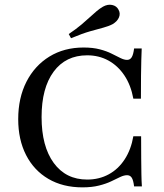

<svg xmlns="http://www.w3.org/2000/svg" viewBox="-20 -784 697 815"><path d="M329.8 11.3Q246.8 11.3 185.5 -24.6Q124.2 -60.5 90.7 -125.8Q57.3 -191.1 57.3 -278.2Q57.3 -368.5 92.3 -437.1Q127.4 -505.6 189.9 -544Q252.4 -582.3 334.7 -582.3Q374.2 -582.3 403.6 -574.6Q433.1 -566.9 454.4 -556Q475.8 -545.2 491.5 -537.5Q507.3 -529.8 519.4 -529.8Q532.3 -529.8 539.1 -541.1Q546 -552.4 549.2 -578.2H581.5Q580.6 -555.6 579.8 -528.6Q579 -501.6 578.6 -462.9Q578.2 -424.2 578.2 -365.3H546Q535.5 -422.6 508.1 -463.7Q480.6 -504.8 440.3 -527Q400 -549.2 350 -549.2Q258.9 -549.2 207.7 -479.8Q156.5 -410.5 156.5 -287.1Q156.5 -162.9 208.1 -92.3Q259.7 -21.8 350 -21.8Q400.8 -21.8 441.5 -44Q482.3 -66.1 509.3 -107.7Q536.3 -149.2 546 -205.6H579Q579 -150 579.4 -111.3Q579.8 -72.6 580.2 -44.8Q580.6 -16.9 582.3 7.3H549.2Q546 -19.4 539.1 -29.8Q532.3 -40.3 519.4 -40.3Q506.5 -40.3 490.3 -32.7Q474.2 -25 452.4 -14.5Q430.6 -4 400.4 3.6Q370.2 11.3 329.8 11.3ZM281.5 -621.8 271.8 -639.5Q304 -661.3 325.4 -679.4Q346.8 -697.6 362.1 -711.7Q377.4 -725.8 390.3 -736.7Q403.2 -747.6 416.9 -755.6Q437.1 -766.9 456 -762.9Q475 -758.9 483.1 -742.7Q491.9 -727.4 485.1 -710.5Q478.2 -693.5 458.1 -681.5Q441.1 -672.6 418.1 -666.5Q395.2 -660.5 362.5 -651.2Q329.8 -641.9 281.5 -621.8Z"/></svg>

Font: Playfair 12pt Medium
Style: Regular
Weight: 500
Designer: Claus Eggers Sørensen
Foundry: Claus Eggers Sørensen
Version: Version 2.000;gftools[0.9.28]